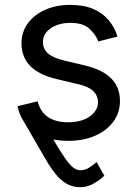

<svg xmlns="http://www.w3.org/2000/svg" viewBox="-20 -573 568 797"><path d="M124 -128.9Q170.4 -46.4 200.7 5.1Q231 56.6 250.7 84.7Q270.5 112.8 284.9 123.3Q299.3 133.8 313.5 133.8Q333 133.8 351.1 122.1Q369.1 110.4 380.9 99.6L413.1 156.2Q397.5 172.4 369.9 188.2Q342.3 204.1 313.5 204.1Q282.7 204.1 258.3 190.7Q233.9 177.2 212.9 151.9Q191.9 126.5 170.9 90.8L66.4 -89.8ZM262.7 11.7Q206.5 11.7 162.8 -4.6Q119.1 -21 90.8 -53.2Q62.5 -85.4 52.7 -132.3L136.2 -152.3Q147.9 -107.4 180.4 -86.4Q212.9 -65.4 261.7 -65.4Q318.8 -65.4 352.8 -89.8Q386.7 -114.3 386.7 -147.9Q386.7 -176.3 366.9 -195.1Q347.2 -213.9 306.6 -223.1L215.8 -244.6Q141.6 -262.2 105.5 -299.1Q69.3 -335.9 69.3 -393.6Q69.3 -440.4 95.7 -476.3Q122.1 -512.2 167.7 -532.5Q213.4 -552.7 271.5 -552.7Q327.6 -552.7 366.9 -535.9Q406.2 -519 430.9 -489.5Q455.6 -460 467.8 -421.4L388.2 -400.9Q377 -430.2 350.8 -454.1Q324.7 -478 272 -478Q223.1 -478 190.7 -455.6Q158.2 -433.1 158.2 -398.9Q158.2 -368.7 180.2 -350.3Q202.1 -332 250 -320.8L332.5 -301.3Q406.7 -283.7 442.4 -246.8Q478 -210 478 -153.8Q478 -106 450.9 -68.6Q423.8 -31.2 375.2 -9.8Q326.7 11.7 262.7 11.7Z"/></svg>

Font: Adwaita Sans
Style: Regular
Weight: 400
Designer: Rasmus Andersson
Foundry: rsms
Version: Version 4.001;git-9221beed3